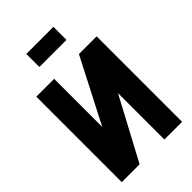

<svg xmlns="http://www.w3.org/2000/svg" viewBox="-268 -1014 1112 1112"><g transform="rotate(-45 288.5 -458.0)"><path d="M397 -916H175V-809H397ZM41 -700V0H187L390 -380V0H535V-700H390L187 -306V-700Z"/></g></svg>

Font: Advent Pro ExtraBold
Style: Regular
Weight: 800
Designer: VivaRado, Andreas Kalpakidis
Foundry: VivaRado, Andreas Kalpakidis
Version: Version 3.000